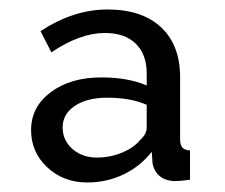

<svg xmlns="http://www.w3.org/2000/svg" viewBox="-20 -731 478 407"><path d="M45.9 -455.1Q45.9 -504.4 87.6 -535.6Q129.4 -566.9 194.8 -566.9Q251.5 -566.9 291 -549.8V-575.2Q291 -615.7 267.8 -638.4Q244.6 -661.1 202.1 -661.1Q149.9 -661.1 88.9 -620.1L65.9 -665Q135.7 -710.9 208 -710.9Q280.8 -710.9 321.3 -673.3Q361.8 -635.7 361.8 -566.9V-436Q361.8 -423.8 366.7 -418.2Q371.6 -412.6 382.8 -412.1V-350.1Q363.3 -347.2 352.1 -347.2Q331.1 -347.2 318.4 -357.9Q305.7 -368.7 303.2 -386.2L301.8 -409.2Q276.9 -377.9 241.5 -361.1Q206.1 -344.2 165 -344.2Q114.7 -344.2 80.3 -376.2Q45.9 -408.2 45.9 -455.1ZM277.8 -435.1Q291 -446.8 291 -460.9V-508.8Q257.3 -523.9 207 -523.9Q164.6 -523.9 138.7 -506.6Q112.8 -489.3 112.8 -460.9Q112.8 -433.6 133.5 -415.3Q154.3 -397 185.1 -397Q213.4 -397 238.8 -407.5Q264.2 -418 277.8 -435.1Z"/></svg>

Font: Rawline Medium
Style: Regular
Weight: 500
Designer: Matt McInerney, Pablo Impallari, Rodrigo Fuenzalida
Foundry: Matt McInerney, Pablo Impallari, Rodrigo Fuenzalida
Version: Version 4.020;PS 004.020;hotconv 1.0.88;makeotf.lib2.5.64775